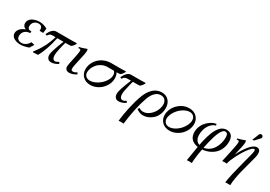

<svg xmlns="http://www.w3.org/2000/svg" viewBox="30 -1821 4525 3212"><g transform="rotate(30 2293.0 -215.0)"><path d="M149.4 -263.7Q120.1 -274.9 103 -297.1Q85.9 -319.3 85.9 -348.1Q85.9 -384.8 105 -413.3Q124 -441.9 155 -458.3Q186 -474.6 220.7 -482.7Q255.4 -490.7 291.5 -490.7Q332 -490.7 373.3 -478Q414.6 -465.3 441.9 -446.3Q433.6 -396.5 430.7 -357.9L360.8 -359.9Q362.3 -371.6 362.3 -382.3Q362.3 -418 344 -437.3Q325.7 -456.5 290 -456.5Q240.7 -456.5 206.8 -425.5Q172.9 -394.5 172.9 -340.8Q172.9 -280.8 243.7 -280.8H250L242.7 -246.6Q184.6 -246.6 144.8 -210.4Q105 -174.3 105 -113.8Q105 -76.2 129.6 -54Q154.3 -31.7 196.3 -31.7Q242.2 -31.7 279.1 -57.6Q315.9 -83.5 340.3 -126L404.3 -111.3Q391.6 -87.9 354.5 -31.2Q323.7 -18.6 279.5 -8.1Q235.4 2.4 198.2 2.4Q150.9 2.4 110.8 -10.3Q70.8 -22.9 44.2 -50.3Q17.6 -77.6 17.6 -115.2Q17.6 -166.5 55.7 -206.1Q93.8 -245.6 149.4 -263.7Z M646 -400.4H592.8Q560.1 -400.4 540.3 -389.4Q520.5 -378.4 505.9 -350.1L473.6 -360.8Q532.2 -488.3 611.3 -488.3H917Q968.3 -488.3 1001 -490.7L1008.8 -481.9Q981 -429.2 945.8 -403.8Q930.2 -400.4 898.4 -400.4H835.9Q818.4 -341.8 800.3 -258.8Q782.2 -175.8 782.2 -136.2Q782.2 -93.3 796.6 -69.8Q811 -46.4 839.4 -46.4Q865.2 -46.4 907.2 -74.2L923.8 -44.9Q896 -24.4 860.6 -11Q825.2 2.4 791 2.4Q746.6 2.4 724.4 -24.2Q702.1 -50.8 702.1 -94.7Q702.1 -123.5 720.2 -183.6Q738.3 -243.7 754.4 -285.6Q770.5 -327.6 799.3 -400.4H680.2Q652.3 -270 615.5 -166.7Q578.6 -63.5 541.5 0Q527.3 7.3 445.8 7.3L440.4 -4.9Q443.4 -8.8 468.3 -42.5Q493.2 -76.2 503.4 -91.3Q513.7 -106.4 537.6 -145.5Q561.5 -184.6 576.7 -216.8Q591.8 -249 611.3 -298.3Q630.9 -347.7 646 -400.4Z M1259.8 -74.2 1274.4 -44.9Q1245.1 -24.4 1209 -11Q1172.9 2.4 1138.7 2.4Q1099.1 2.4 1077.9 -18.8Q1056.6 -40 1056.6 -75.7Q1056.6 -98.6 1086.2 -231.9Q1115.7 -365.2 1115.7 -406.2Q1115.7 -434.6 1086.4 -434.6Q1073.7 -434.6 1065.9 -432.6L1066.9 -454.1Q1088.4 -458 1110.8 -464.6Q1133.3 -471.2 1165.5 -482.9Q1197.8 -494.6 1208 -498Q1216.3 -486.8 1216.3 -454.1Q1216.3 -420.4 1181.9 -273.7Q1147.5 -127 1147.5 -84Q1147.5 -63.5 1156.5 -54.9Q1165.5 -46.4 1186 -46.4Q1215.8 -46.4 1259.8 -74.2Z M1844.2 -402.8H1822.8Q1850.6 -356 1850.6 -296.9Q1850.6 -219.2 1807.4 -149.7Q1764.2 -80.1 1693.6 -38.8Q1623 2.4 1545.9 2.4Q1455.6 2.4 1400.9 -51.8Q1346.2 -106 1346.2 -189.9Q1346.2 -249 1371.3 -304.2Q1396.5 -359.4 1439 -400.4Q1481.4 -441.4 1541.3 -466.1Q1601.1 -490.7 1666.5 -490.7H1862.8Q1907.7 -490.7 1946.8 -493.7L1954.6 -484.4Q1928.2 -432.6 1891.6 -406.2Q1876 -402.8 1844.2 -402.8ZM1648.9 -402.8Q1595.2 -402.8 1546.9 -380.1Q1498.5 -357.4 1466.1 -321.8Q1433.6 -286.1 1414.8 -242.9Q1396 -199.7 1396 -158.2Q1396 -112.3 1425.5 -84.5Q1455.1 -56.6 1505.4 -56.6Q1546.9 -56.6 1595 -76.2Q1643.1 -95.7 1687 -131.8Q1739.7 -175.3 1770.3 -229Q1800.8 -282.7 1800.8 -329.1Q1800.8 -375 1772 -402.8Z M2226.1 -400.4H2139.2Q2120.6 -338.9 2094.7 -214.4Q2077.6 -137.7 2090.3 -92Q2103 -46.4 2142.6 -46.4Q2168.5 -46.4 2210.4 -74.2L2227.1 -44.9Q2199.2 -24.4 2163.8 -11Q2128.4 2.4 2094.2 2.4Q2038.6 2.4 2018.1 -38.1Q1997.6 -78.6 2010.7 -140.6Q2013.2 -153.3 2017.8 -169.2Q2022.5 -185.1 2026.6 -198.7Q2030.8 -212.4 2038.3 -233.4Q2045.9 -254.4 2050.3 -266.6Q2054.7 -278.8 2064 -303Q2073.2 -327.1 2076.9 -336.2Q2080.6 -345.2 2090.6 -370.4Q2100.6 -395.5 2102.5 -400.4H2037.6Q2004.9 -400.4 1985.1 -389.4Q1965.3 -378.4 1950.7 -350.1L1918.5 -360.8Q1977.1 -488.3 2056.2 -488.3H2244.6Q2289.1 -488.3 2328.6 -491.2L2336.4 -481.9Q2308.6 -429.2 2273.4 -403.8Q2257.8 -400.4 2226.1 -400.4Z M2432.6 -47.9 2459 -77.1Q2469.7 -66.4 2490.7 -58.8Q2511.7 -51.3 2533.7 -51.3Q2592.3 -51.3 2647.7 -91.6Q2703.1 -131.8 2737.1 -195.1Q2771 -258.3 2771 -323.2Q2771 -377.9 2741.2 -409.9Q2711.4 -441.9 2660.6 -441.9Q2599.6 -441.9 2551.5 -395.5Q2503.4 -349.1 2472.2 -262.2Q2431.2 -147.5 2401.1 -4.2Q2371.1 139.2 2354.5 283.2Q2331.1 280.8 2313 280.8Q2279.8 280.8 2258.3 283.2Q2271 159.7 2304.4 7.8Q2337.9 -144 2382.3 -259.8Q2400.9 -308.6 2425.8 -348.6Q2450.7 -388.7 2483.6 -421.4Q2516.6 -454.1 2559.6 -472.4Q2602.5 -490.7 2651.4 -490.7Q2737.8 -490.7 2787.4 -434.1Q2836.9 -377.4 2836.9 -293.9Q2836.9 -227.5 2813.5 -170.9Q2790 -114.3 2751 -76.9Q2711.9 -39.6 2661.9 -18.6Q2611.8 2.4 2558.1 2.4Q2525.4 2.4 2489.7 -12.9Q2454.1 -28.3 2432.6 -47.9Z M2882.3 -244.1Q2904.3 -347.2 2990.2 -418.9Q3076.2 -490.7 3181.2 -490.7Q3271.5 -490.7 3326.4 -436Q3381.3 -381.3 3381.3 -297.4Q3381.3 -239.3 3355.5 -183.6Q3329.6 -127.9 3287.8 -87.4Q3246.1 -46.9 3189.9 -22.2Q3133.8 2.4 3076.2 2.4Q2985.8 2.4 2931.2 -51.8Q2876.5 -106 2876.5 -189.9Q2876.5 -216.3 2882.3 -244.1ZM3018.1 -335Q2978.5 -291.5 2956.8 -243.2Q2935.1 -194.8 2935.1 -152.8Q2935.1 -105.5 2963.1 -76.7Q2991.2 -47.9 3039.1 -47.9Q3086.4 -47.9 3140.1 -75.9Q3193.8 -104 3239.3 -153.3Q3278.8 -197.3 3300.5 -245.1Q3322.3 -293 3322.3 -335Q3322.3 -382.3 3294.2 -411.4Q3266.1 -440.4 3218.3 -440.4Q3170.9 -440.4 3116.9 -412.4Q3063 -384.3 3018.1 -335Z M3707 -490.7 3706.5 -459Q3687 -455.6 3665.3 -443.4Q3643.6 -431.2 3621.6 -408Q3599.6 -384.8 3582 -354.2Q3564.5 -323.7 3553.2 -280.5Q3542 -237.3 3542 -189Q3542 -129.9 3565.4 -93Q3588.9 -56.2 3630.9 -42Q3640.6 -92.8 3650.6 -135.7Q3660.6 -178.7 3674.8 -225.8Q3689 -272.9 3704.3 -310.3Q3719.7 -347.7 3740.7 -382.3Q3761.7 -417 3784.9 -440.2Q3808.1 -463.4 3837.6 -477.1Q3867.2 -490.7 3900.4 -490.7Q3937 -490.7 3963.9 -478.5Q3990.7 -466.3 4005.9 -444.3Q4021 -422.4 4027.8 -396.2Q4034.7 -370.1 4034.7 -338.9Q4034.7 -264.6 4009.5 -202.6Q3984.4 -140.6 3939.9 -98.1Q3895.5 -55.7 3836.2 -30Q3776.9 -4.4 3708 1Q3682.6 141.6 3676.8 212.9Q3672.9 259.3 3672.9 283.2Q3652.3 280.8 3628.9 280.8Q3598.6 280.8 3576.7 283.2Q3582 245.6 3593.3 183.1Q3620.6 17.6 3623.5 -0.5Q3542.5 -11.2 3496.3 -59.3Q3450.2 -107.4 3450.2 -193.4Q3450.2 -242.2 3467.3 -288.3Q3484.4 -334.5 3511.7 -368.9Q3539.1 -403.3 3573 -430.4Q3606.9 -457.5 3641.6 -472.7Q3676.3 -487.8 3707 -490.7ZM3895.5 -454.1Q3871.6 -454.1 3848.4 -428.5Q3825.2 -402.8 3806.6 -362.3Q3788.1 -321.8 3770.5 -264.9Q3752.9 -208 3740 -153.3Q3727.1 -98.6 3714.8 -36.1Q3768.1 -43 3813.5 -73.7Q3858.9 -104.5 3888.4 -150.1Q3918 -195.8 3934.6 -252.2Q3951.2 -308.6 3951.2 -367.2Q3951.2 -454.1 3895.5 -454.1Z M4267.1 -498Q4275.4 -486.3 4275.4 -459Q4275.4 -429.7 4266.6 -388.2Q4260.7 -360.8 4253.7 -329.6Q4246.6 -298.3 4237.3 -259.3Q4228 -220.2 4222.7 -196.3Q4250.5 -252.9 4281.2 -303Q4312 -353 4346.4 -396.5Q4380.9 -439.9 4417.5 -465.3Q4454.1 -490.7 4486.3 -490.7Q4556.6 -490.7 4556.6 -404.8Q4556.6 -372.1 4547.4 -335Q4535.6 -286.6 4507.6 -183.6Q4479.5 -80.6 4462.2 -13.4Q4444.8 53.7 4429.9 138.9Q4415 224.1 4415 283.2Q4395 280.8 4368.7 280.8L4318.8 283.2Q4327.6 211.9 4354.5 94.2Q4381.3 -23.4 4408.4 -123.8Q4435.5 -224.1 4457.3 -309.8Q4479 -395.5 4479 -414.1Q4479 -441.9 4458.5 -441.9Q4426.8 -441.9 4364.5 -358.4Q4302.2 -274.9 4249 -168.9Q4195.8 -63 4183.6 0Q4157.7 -2.9 4140.1 -2.9L4095.7 0Q4140.1 -190.9 4167 -335.9Q4174.8 -378.9 4174.8 -407.7Q4174.8 -434.6 4147.9 -434.6Q4133.8 -434.6 4125 -432.6L4126 -454.1Q4150.4 -458.5 4172.6 -465.1Q4194.8 -471.7 4224.9 -482.9Q4254.9 -494.1 4267.1 -498ZM4383.8 -561.5H4355L4407.2 -691.4Q4410.2 -698.7 4415.5 -704.1Q4425.8 -714.4 4441.4 -714.4Q4457.5 -714.4 4468 -704.1Q4478.5 -693.8 4478.5 -678.2Q4478.5 -662.1 4470.2 -653.8Z"/></g></svg>

Font: Flanker
Style: Italic
Weight: 400
Italic angle: -12°
Designer: Flanker
Version: Version 2.027